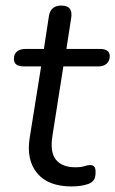

<svg xmlns="http://www.w3.org/2000/svg" viewBox="-20 -662 415 691"><path d="M238 9Q153 9 113.5 -39Q74 -87 87 -167L128 -423H66Q30 -423 30 -450Q30 -468 41.5 -477Q53 -486 73 -486H138L156 -604Q162 -642 201 -642Q244 -642 236 -596L219 -486H339Q375 -486 375 -460Q375 -443 364 -433Q353 -423 335 -423H208L169 -175Q159 -114 181.5 -87Q204 -60 251 -60Q272 -60 284 -64Q296 -68 304 -68Q314 -68 319 -62.5Q324 -57 324 -43Q324 -23 317.5 -14Q311 -5 298 0Q272 9 238 9Z"/></svg>

Font: Nunito
Style: Italic
Weight: 400
Italic angle: -9°
Designer: Vernon Adams
Foundry: Vernon Adams
Version: Version 3.601; ttfautohint (v1.8.2.53-6de2)